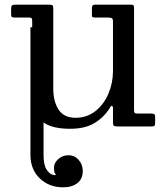

<svg xmlns="http://www.w3.org/2000/svg" viewBox="-20 -540 682 820"><path d="M333.5 190C333.5 172 327.7 156.3 316 143C304.3 129.7 289.7 123 272 123C255.7 123 241.3 128.4 229 139.2C216.7 150.1 210.5 162.3 210.5 176C210.5 189.3 212 197.4 215 200.2C218 203.1 218.7 205.5 217 207.5C215.7 208.8 210.8 208.2 202.5 205.5C194.2 202.8 186 195.2 178 182.5C170 169.8 166 149.3 166 121V-17C191 1 228.8 10 279.5 10C323.2 10 358.6 1.4 385.8 -15.8C412.9 -32.9 434.5 -54.8 450.5 -81.5C454.2 -87.5 457.1 -89.5 459.2 -87.5C461.4 -85.5 462.5 -82.8 462.5 -79.5V-19C462.5 -11.3 463.5 -6.2 465.5 -3.8C467.5 -1.2 472.2 0 479.5 0H628.5C635.2 0 639.2 -1.2 640.5 -3.5C641.8 -5.8 642.5 -10.3 642.5 -17V-43C642.5 -48.3 640.8 -51.7 637.5 -53C634.2 -54.3 630.2 -55 625.5 -55H569.5C561.8 -55 557.1 -56 555.2 -58C553.4 -60 552.5 -64.7 552.5 -72V-505C552.5 -510.7 551.8 -514.6 550.5 -516.8C549.2 -518.9 545.8 -520 540.5 -520H384.5C376.5 -520 372.5 -515.3 372.5 -506V-474.5C372.5 -470.2 373.8 -467.5 376.2 -466.5C378.8 -465.5 382.2 -465 386.5 -465H441.5C448.8 -465 454.2 -464.2 457.5 -462.5C460.8 -460.8 462.5 -456 462.5 -448V-237C462.5 -202.7 456 -170.2 443 -139.8C430 -109.2 411.5 -84.5 387.5 -65.5C363.5 -46.5 335.2 -37 302.5 -37C269.5 -37 245.4 -48.6 230.2 -71.8C215.1 -94.9 207.5 -125 207.5 -162V-504.5C207.5 -511.8 206.2 -516.2 203.8 -517.8C201.2 -519.2 196.2 -520 188.5 -520H45.5C38.2 -520 33.3 -518.9 31 -516.8C28.7 -514.6 27.5 -509.7 27.5 -502V-479C27.5 -472.3 28.8 -468.3 31.5 -467C34.2 -465.7 38.8 -465 45.5 -465H104.5C110.5 -465 114.2 -463.8 115.5 -461.5C116.8 -459.2 117.5 -454.8 117.5 -448.5V-423.5H110V121C110 162.7 123.2 196.2 149.8 221.8C176.2 247.2 209.7 260 250 260C275 260 295.2 254 310.5 242C325.8 230 333.5 212.7 333.5 190Z"/></svg>

Font: Besley*
Style: Regular
Weight: 400
Designer: Owen Earl
Foundry: indestructible type*
Version: Version 3.000; ttfautohint (v1.8.3)